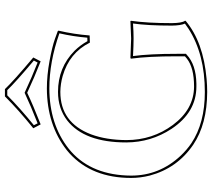

<svg xmlns="http://www.w3.org/2000/svg" viewBox="-62 -812 883 800"><g transform="rotate(-90 380.0 -411.5)"><path d="M545.9 -117.2Q545.9 -236.3 536.1 -307.1L538.1 -310.1Q539.6 -310.1 620.1 -307.1Q620.1 -307.1 692.9 -310.1L693.8 -307.1Q684.1 -239.7 684.1 -137.2Q684.6 -95.7 693.8 -83V-80.1Q606 -6.3 451.7 7.3Q423.8 9.8 397 9.8Q263.7 9.3 178.2 -47.9Q79.6 -114.7 48.8 -230Q39.1 -268.6 39.1 -307.1Q39.1 -470.2 141.1 -563.5Q148.4 -569.8 154.8 -575.2Q259.8 -657.7 412.1 -658.2Q466.3 -658.2 526.1 -647.2Q585.9 -636.2 618.7 -624.5L650.9 -612.8L652.8 -609.9Q637.7 -544.9 632.8 -480L603 -479Q560.5 -564.5 463.9 -592.3Q430.7 -601.6 397.9 -602.1Q269.5 -602.1 220.7 -474.1Q197.3 -411.1 196.8 -327.1Q196.8 -218.3 259.8 -133.3Q325.2 -45.4 419.9 -44.9Q498 -44.9 536.1 -74.7Q541.5 -79.1 545.9 -83ZM541 -714.8 524.9 -684.1Q457.5 -710.4 394 -740.2Q341.8 -715.3 262.2 -684.1L246.1 -714.8Q321.3 -775.4 378.9 -833H409.2Q443.4 -796.9 541 -714.8ZM556.2 -117.2V-78.6L552.7 -75.7Q511.2 -36.6 432.1 -35.2Q425.8 -35.2 419.9 -35.2Q312.5 -35.2 243.7 -138.7Q187.5 -224.1 187 -327.1Q187 -502 278.8 -573.7Q328.6 -611.8 397.9 -611.8Q499 -611.8 568.8 -543Q592.8 -518.6 608.9 -489.3L623.5 -489.7Q628.4 -548.8 641.6 -606Q522.5 -647.9 412.1 -647.9Q262.7 -647.5 161.1 -567.4Q56.6 -483.9 49.3 -327.1Q48.8 -316.4 48.8 -307.1Q48.8 -189 131.8 -100.6Q155.8 -75.2 183.6 -56.2Q267.6 0 397 0Q554.7 0 660.6 -67.9Q672.4 -75.7 682.1 -83Q674.3 -100.6 673.8 -137.2Q673.8 -237.8 682.6 -299.3Q647 -296.9 620.1 -296.9Q591.3 -296.9 546.9 -299.3Q556.2 -230 556.2 -117.2ZM528.3 -712.4Q439 -787.6 404.8 -823.2H383.3Q328.1 -768.6 258.8 -712.4L266.6 -696.8Q341.3 -726.1 389.6 -749L394 -751L398.4 -749Q459 -720.7 520 -696.8Z"/></g></svg>

Font: Linux Biolinum Outline O
Style: Bold
Weight: 700
Designer: Philipp H. Poll
Foundry: Philipp H. Poll
Version: Version 0.9.2